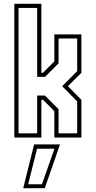

<svg xmlns="http://www.w3.org/2000/svg" viewBox="-20 -720 501 1005"><path d="M55 0V-700H196.5V-339H205L264.5 -398.5V-540H406V-339L335.5 -269L406 -197.5V0H264.5V-138.5L205 -197.5H196.5V0ZM77 -22H174.5V-220H215L286.5 -148.5V-22H384V-189L305.5 -269L384 -347.5V-518.5H286.5V-388.5L215.5 -317.5H174.5V-678.5H77ZM101.5 265 158.5 36H294L214.5 265ZM127.5 244.5H199.5L265 58.5H174Z"/></svg>

Font: Tourney Condensed ExtraLight
Style: Regular
Weight: 200
Width: 3
Designer: Tyler Finck
Foundry: Etcetera Type Co
Version: Version 1.010; ttfautohint (v1.8.3)